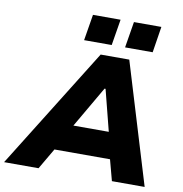

<svg xmlns="http://www.w3.org/2000/svg" viewBox="-140 -1013 1051 1103"><g transform="rotate(10 386.0 -461.0)"><path d="M-43 0 396 -705H563L777 0H586L535 -191L596 -122H186L269 -190L158 0ZM452 -516 290 -237 271 -276H561L529 -237L458 -516ZM527 -770 552 -922H712L688 -770ZM288 -770 313 -922H474L449 -770Z"/></g></svg>

Font: Nunito Sans 7pt Black
Style: Italic
Weight: 900
Italic angle: -9°
Version: Version 3.101;gftools[0.9.27]